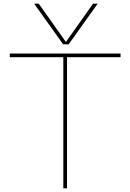

<svg xmlns="http://www.w3.org/2000/svg" viewBox="-20 -1020 706 1040"><path d="M323 -710H33V-730H633V-710H343V0H323ZM190 -1000 336 -794H338L484 -1000H509L352 -780H322L165 -1000Z"/></svg>

Font: Enso Thin
Style: Regular
Weight: 100
Designer: Coji Morishita
Foundry: UNDERFOREST DESIGN
Version: Version 1.000